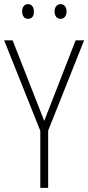

<svg xmlns="http://www.w3.org/2000/svg" viewBox="-20 -909 427 929"><path d="M194 -324 346 -714H387L213 -277V0H175V-276L0 -714H41ZM87 -853Q87 -869 94.5 -879Q102 -889 115 -889Q129 -889 136.5 -879Q144 -869 144 -853Q144 -818 115 -818Q102 -818 94.5 -828Q87 -838 87 -853ZM244 -854Q244 -869 252 -879Q260 -889 273 -889Q286 -889 294 -879.5Q302 -870 302 -854Q302 -838 294.5 -828Q287 -818 273 -818Q259 -818 251.5 -828Q244 -838 244 -854Z"/></svg>

Font: Noto Sans Arabic Cond ExtLt
Style: Regular
Weight: 200
Width: 3
Designer: Monotype Design Team, Nadine Chahine, Nizar Qandah and Khaled Hosny
Foundry: Monotype Imaging Inc.
Version: Version 2.012; ttfautohint (v1.8.4.7-5d5b)